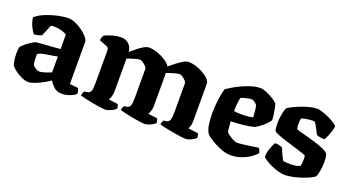

<svg xmlns="http://www.w3.org/2000/svg" viewBox="-43 -903 2378 1308"><g transform="rotate(20 1146.5 -248.5)"><path d="M174 3Q153 3 125.5 -10Q98 -23 76 -40Q54 -57 46 -69Q41 -83 37.5 -106Q34 -129 34 -153Q34 -165 35 -177Q36 -189 38 -199Q44 -209 62.5 -224.5Q81 -240 101 -253Q121 -266 133 -270Q143 -272 167.5 -273.5Q192 -275 220 -277Q236 -278 243 -278.5Q250 -279 262.5 -280Q275 -281 307 -284V-389Q288 -400 264 -406.5Q240 -413 216 -413Q203 -413 191 -411L157 -330Q151 -326 136 -321.5Q121 -317 101 -316Q89 -330 75 -359Q61 -388 56 -423Q85 -448 127.5 -465Q170 -482 213 -491Q256 -500 286 -500Q310 -500 338 -488Q366 -476 391 -457.5Q416 -439 432 -419.5Q448 -400 448 -385V-82L510 -75Q512 -70 515.5 -60Q519 -50 519 -37Q511 -27 493.5 -18.5Q476 -10 456.5 -5Q437 0 423 0Q381 0 359 -21Q337 -42 325 -63Q306 -49 278 -33.5Q250 -18 222 -7.5Q194 3 174 3ZM224 -90Q237 -90 263.5 -98.5Q290 -107 307 -115V-230Q295 -227 280.5 -224.5Q266 -222 251 -220Q226 -216 203 -211.5Q180 -207 167 -195Q167 -181 168 -157.5Q169 -134 174 -118Q180 -110 195 -100Q210 -90 224 -90Z M730 0Q720 0 695 -3.5Q670 -7 640 -12.5Q610 -18 584 -24Q558 -30 546 -34Q546 -42 549.5 -51Q553 -60 556 -66L581 -71Q597 -74 603.5 -88.5Q610 -103 610 -151V-383Q610 -392 606.5 -399.5Q603 -407 594 -410L538 -432Q539 -446 544 -456.5Q549 -467 552 -471Q568 -479 602.5 -489.5Q637 -500 670 -500Q703 -500 725.5 -478.5Q748 -457 750 -424Q767 -438 788.5 -456Q810 -474 832 -487Q854 -500 871 -500Q897 -500 930 -489Q963 -478 991.5 -460Q1020 -442 1031 -421Q1049 -436 1072.5 -454.5Q1096 -473 1119 -486.5Q1142 -500 1159 -500Q1182 -500 1210 -491.5Q1238 -483 1264 -468.5Q1290 -454 1307 -436.5Q1324 -419 1324 -401V-131Q1324 -110 1319 -95Q1314 -80 1310 -74L1382 -65Q1384 -61 1386.5 -52.5Q1389 -44 1389 -35Q1384 -27 1370.5 -19Q1357 -11 1341.5 -5.5Q1326 0 1315 0Q1305 0 1278.5 -3.5Q1252 -7 1220 -12.5Q1188 -18 1161 -24Q1134 -30 1122 -34Q1122 -42 1125.5 -51Q1129 -60 1132 -66L1154 -69Q1169 -72 1176 -87Q1183 -102 1183 -151V-350Q1183 -362 1172.5 -373.5Q1162 -385 1149 -393Q1136 -401 1130 -401Q1120 -401 1101.5 -396.5Q1083 -392 1065 -386Q1047 -380 1037 -376V-138Q1037 -117 1031 -99.5Q1025 -82 1020 -74L1087 -65Q1089 -61 1091.5 -52.5Q1094 -44 1094 -35Q1089 -27 1075 -19Q1061 -11 1044.5 -5.5Q1028 0 1016 0Q1006 0 981.5 -3.5Q957 -7 927.5 -12.5Q898 -18 872.5 -24Q847 -30 835 -34Q835 -42 838.5 -51Q842 -60 845 -66L867 -69Q883 -72 889.5 -87.5Q896 -103 896 -151V-350Q896 -362 885 -373.5Q874 -385 861 -393Q848 -401 842 -401Q832 -401 814 -396.5Q796 -392 778.5 -386Q761 -380 751 -376V-138Q751 -117 745 -99.5Q739 -82 733 -74L801 -65Q803 -61 805.5 -52.5Q808 -44 808 -35Q803 -27 789 -19Q775 -11 758.5 -5.5Q742 0 730 0Z M1640 0Q1614 0 1584 -10Q1554 -20 1526 -35Q1498 -50 1478.5 -63.5Q1459 -77 1454 -85Q1440 -104 1433.5 -142Q1427 -180 1427 -224Q1427 -280 1434.5 -331.5Q1442 -383 1451 -409Q1464 -418 1489.5 -433.5Q1515 -449 1547.5 -464Q1580 -479 1614 -489.5Q1648 -500 1678 -500Q1697 -500 1723.5 -489Q1750 -478 1774 -463Q1798 -448 1808 -436Q1812 -426 1816.5 -404.5Q1821 -383 1824 -359.5Q1827 -336 1827 -321Q1808 -293 1780 -270.5Q1752 -248 1733 -238Q1702 -229 1656.5 -224Q1611 -219 1564 -218Q1566 -187 1568.5 -165Q1571 -143 1574 -139Q1576 -136 1591.5 -125Q1607 -114 1624.5 -104.5Q1642 -95 1652 -95Q1668 -95 1697.5 -98.5Q1727 -102 1756.5 -106.5Q1786 -111 1806 -114Q1810 -109 1815 -100Q1820 -91 1821 -79Q1809 -65 1782.5 -46Q1756 -27 1719 -13.5Q1682 0 1640 0ZM1620 -287Q1638 -287 1663.5 -289.5Q1689 -292 1699 -296Q1698 -314 1695.5 -341Q1693 -368 1689 -380Q1684 -389 1670 -398.5Q1656 -408 1648 -408Q1640 -408 1625 -405Q1610 -402 1595 -398Q1580 -394 1572 -390Q1567 -372 1564.5 -344.5Q1562 -317 1562 -291Q1573 -289 1589 -288Q1605 -287 1620 -287Z M2036 0Q2011 0 1982 -8.5Q1953 -17 1927.5 -29.5Q1902 -42 1885 -53.5Q1868 -65 1866 -71Q1866 -102 1877.5 -133Q1889 -164 1899 -181Q1919 -181 1933.5 -177Q1948 -173 1954 -169Q1960 -153 1971.5 -128Q1983 -103 1993 -87Q2001 -84 2018.5 -83Q2036 -82 2045 -82Q2061 -82 2080 -84.5Q2099 -87 2115 -95Q2121 -114 2121 -146Q2121 -160 2119 -170Q2116 -174 2092 -182Q2068 -190 2033 -200.5Q1998 -211 1963 -222Q1928 -233 1902.5 -243.5Q1877 -254 1873 -263Q1870 -272 1869 -288.5Q1868 -305 1868 -318Q1868 -348 1874 -379.5Q1880 -411 1888 -429Q1899 -438 1923 -450Q1947 -462 1976.5 -473.5Q2006 -485 2036 -492.5Q2066 -500 2090 -500Q2108 -500 2133.5 -491Q2159 -482 2184.5 -469.5Q2210 -457 2227 -445Q2244 -433 2244 -428Q2244 -417 2237.5 -395.5Q2231 -374 2222 -352.5Q2213 -331 2206 -321Q2185 -321 2169.5 -324.5Q2154 -328 2148 -332Q2131 -366 2118 -389.5Q2105 -413 2098 -413Q2069 -413 2045.5 -409Q2022 -405 2008 -400Q2006 -391 2005 -381Q2004 -371 2004 -361Q2004 -351 2005 -341Q2006 -331 2009 -323Q2013 -319 2035 -313Q2057 -307 2089.5 -298.5Q2122 -290 2155.5 -279.5Q2189 -269 2215.5 -257Q2242 -245 2252 -231Q2256 -221 2257.5 -205Q2259 -189 2259 -174Q2259 -142 2253 -109.5Q2247 -77 2240 -65Q2229 -55 2205.5 -44Q2182 -33 2152 -23Q2122 -13 2091 -6.5Q2060 0 2036 0Z"/></g></svg>

Font: Texturina 72pt ExtraBold
Style: Regular
Weight: 800
Designer: Guillermo Torres Carreño
Foundry: Omnibus-Type
Version: Version 1.002; ttfautohint (v1.8.3)